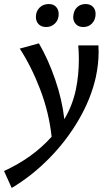

<svg xmlns="http://www.w3.org/2000/svg" viewBox="-74 -643 541 952"><path d="M415 -385Q415 -325 401 -260Q377 -153 316 -48.5Q255 56 169 143Q83 230 -16 289L-54 205Q88 140 182 35Q169 -85 125.5 -199Q82 -313 24 -402L119 -428Q165 -349 199.5 -249Q234 -149 245 -52Q285 -119 302 -198Q317 -270 317 -349Q317 -384 314 -418H414Q415 -407 415 -385ZM104 -559Q104 -587 122 -605Q140 -623 168 -623Q191 -623 204 -609Q217 -595 217 -573Q217 -545 199 -527Q181 -509 155 -509Q131 -509 117.5 -523Q104 -537 104 -559ZM289 -558Q289 -564 291 -574Q295 -596 311 -609.5Q327 -623 351 -623Q373 -623 386.5 -609.5Q400 -596 400 -574Q400 -546 383 -527.5Q366 -509 339 -509Q316 -509 302.5 -523Q289 -537 289 -558Z"/></svg>

Font: Ysabeau Semibold
Style: Italic
Weight: 600
Italic angle: -12°
Designer: Christian Thalmann (Catharsis Fonts)
Version: Version 0.003